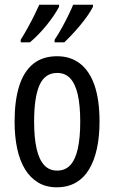

<svg xmlns="http://www.w3.org/2000/svg" viewBox="-20 -786 485 816"><path d="M403 -269Q403 -206 392 -155Q381 -104 359 -67Q337 -30 302.5 -10Q268 10 221 10Q176 10 142.5 -10Q109 -30 86.5 -66.5Q64 -103 53 -154.5Q42 -206 42 -269Q42 -358 61.5 -420Q81 -482 121 -514.5Q161 -547 223 -547Q280 -547 320.5 -515.5Q361 -484 382 -422.5Q403 -361 403 -269ZM125 -269Q125 -201 135.5 -154.5Q146 -108 167.5 -84.5Q189 -61 223 -61Q257 -61 278.5 -84Q300 -107 310.5 -153.5Q321 -200 321 -269Q321 -338 310.5 -384Q300 -430 278.5 -453Q257 -476 223 -476Q171 -476 148 -424.5Q125 -373 125 -269ZM375 -757Q367 -741 352.5 -720Q338 -699 320 -677.5Q302 -656 284.5 -637.5Q267 -619 253 -606H212V-617Q227 -639 243 -668Q259 -697 272 -724Q285 -751 291 -766H375ZM231 -757Q222 -740 208.5 -720Q195 -700 178.5 -679.5Q162 -659 143.5 -640Q125 -621 107 -606H68V-617Q83 -641 98.5 -669Q114 -697 127 -723.5Q140 -750 147 -766H231Z"/></svg>

Font: Noto Sans ExtraCondensed
Style: Regular
Weight: 400
Width: 2
Designer: Monotype Design Team
Foundry: Monotype Imaging Inc.
Version: Version 2.013